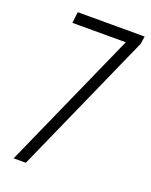

<svg xmlns="http://www.w3.org/2000/svg" viewBox="-133 -772 662 844"><g transform="rotate(20 197.5 -350.0)"><path d="M344 -689 350 -648H76L82 -700H395L390 -665L94 0H37Z"/></g></svg>

Font: Pathway Extreme Condensed Thin
Style: Italic
Weight: 250
Width: 3
Italic angle: -8°
Version: Version 1.001;gftools[0.9.26]